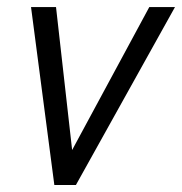

<svg xmlns="http://www.w3.org/2000/svg" viewBox="-20 -527 519 547"><path d="M68.4 -506.8H139.6L185.5 -99.6L405.3 -506.8H478.5L196.3 0H134.8Z"/></svg>

Font: Dinish
Style: Italic
Weight: 400
Italic angle: -12°
Designer: Bert Driehuis
Foundry: Playbeing
Version: Version 3.002; git-62d0f29-release